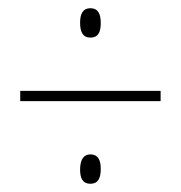

<svg xmlns="http://www.w3.org/2000/svg" viewBox="-20 -585 439 465"><path d="M199 -494C219 -494 224 -509 224 -529C224 -549 219 -565 199 -565C179 -565 174 -549 174 -530C174 -510 179 -494 199 -494ZM29 -340H369V-365H29ZM199 -140C219 -140 224 -156 224 -176C224 -195 219 -211 199 -211C181 -211 174 -196 174 -174C174 -157 178 -140 199 -140Z"/></svg>

Font: Noto Sans Khmer UI ExtraCondensed Thin
Style: Regular
Weight: 100
Width: 2
Designer: Danh Hong and the Monotype Design Team
Foundry: Monotype Imaging Inc.
Version: Version 2.002